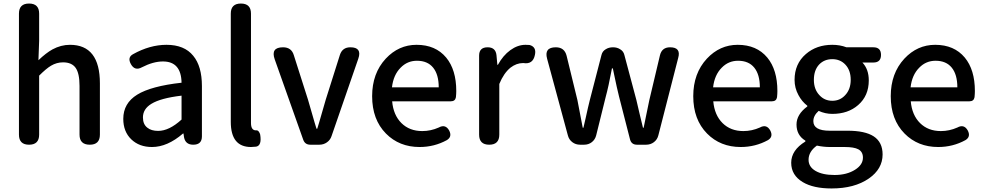

<svg xmlns="http://www.w3.org/2000/svg" viewBox="-20 -817 5566 1084"><path d="M144 0Q87 0 87 -57V-398V-740Q87 -797 144 -797Q201 -797 201 -740V-586L197 -477Q240 -518 276 -538Q324 -564 375 -564Q544 -564 544 -346V-57Q544 0 487 0Q429 0 429 -57V-332Q429 -403 407 -434Q385 -465 336 -465Q300 -465 268 -446Q241 -430 201 -390V-57Q201 0 144 0Z M838 13Q766 13 721 -30.5Q676 -74 676 -146Q676 -234 754.5 -282.5Q833 -331 1005 -350Q1003 -470 900 -470Q845 -470 781 -437Q741 -415 719 -455Q698 -493 731 -511Q826 -564 920 -564Q1021 -564 1071 -502Q1120 -443 1120 -331V-165V-47Q1120 0 1071 0Q1027 0 1019 -42L1016 -63H1013Q925 13 838 13ZM873 -78Q935 -78 1005 -142V-209V-277Q887 -263 835 -231Q787 -202 787 -154Q787 -115 812 -96Q834 -78 873 -78Z M1397 13Q1283 13 1283 -129V-740Q1283 -797 1340 -797Q1397 -797 1397 -740V-460V-123Q1397 -81 1425 -81Q1426 -81 1427 -81Q1435 -82 1441 -74Q1447 -66 1449 -57Q1459 5 1426 11Q1408 13 1397 13Z M1732 0Q1702 0 1692 -28L1531 -482Q1507 -550 1578 -550Q1626 -550 1639 -505L1719 -254Q1731 -212 1756 -126Q1763 -102 1767 -90H1771Q1775 -102 1782 -126Q1807 -212 1819 -254L1899 -507Q1913 -550 1958 -550Q2025 -550 2003 -486L1852 -49Q1845 -27 1826 -13.5Q1807 0 1783 0H1768Z M2349 13Q2234 13 2159 -63Q2081 -142 2081 -274Q2081 -403 2158 -486Q2231 -564 2332 -564Q2439 -564 2499 -492Q2556 -423 2556 -303Q2556 -288 2554 -268Q2550 -245 2525 -245H2372H2194Q2201 -167 2246.5 -122Q2292 -77 2364 -77Q2412 -77 2457 -97Q2495 -118 2516 -80Q2534 -45 2503 -26Q2432 13 2349 13ZM2193 -324H2325H2457Q2457 -396 2425.5 -435Q2394 -474 2334 -474Q2280 -474 2242 -435Q2201 -394 2193 -324Z M2742 0Q2685 0 2685 -57V-275V-503Q2685 -550 2733 -550Q2778 -550 2783 -506L2788 -451H2791Q2820 -504 2861.5 -534Q2903 -564 2947 -564Q2963 -564 2970 -563Q3010 -552 3000 -507Q2989 -452 2935 -461Q2934 -461 2933 -461Q2896 -461 2862 -435Q2824 -404 2799 -343V-57Q2799 0 2742 0Z M3255 0Q3230 0 3211 -14.5Q3192 -29 3186 -53L3069 -485Q3051 -550 3118 -550Q3167 -550 3179 -502L3240 -252Q3247 -217 3260 -148Q3267 -113 3270 -96H3274Q3278 -113 3286 -148Q3301 -217 3310 -252L3376 -507Q3381 -528 3400 -539Q3417 -550 3441 -550Q3464 -550 3481 -539Q3500 -528 3505 -507L3573 -252Q3579 -227 3590 -179Q3603 -124 3610 -96H3614Q3618 -117 3627 -160Q3639 -221 3646 -252L3706 -505Q3717 -550 3763 -550Q3826 -550 3809 -490L3697 -53Q3691 -29 3672 -14.5Q3653 0 3628 0H3614H3576Q3545 0 3537 -30L3475 -272Q3464 -315 3446 -402Q3442 -421 3440 -431H3435Q3415 -325 3400 -271L3346 -53Q3340 -29 3321.5 -14.5Q3303 0 3278 0Z M4162 13Q4047 13 3972 -63Q3894 -142 3894 -274Q3894 -403 3971 -486Q4044 -564 4145 -564Q4252 -564 4312 -492Q4369 -423 4369 -303Q4369 -288 4367 -268Q4363 -245 4338 -245H4185H4007Q4014 -167 4059.5 -122Q4105 -77 4177 -77Q4225 -77 4270 -97Q4308 -118 4329 -80Q4347 -45 4316 -26Q4245 13 4162 13ZM4006 -324H4138H4270Q4270 -396 4238.5 -435Q4207 -474 4147 -474Q4093 -474 4055 -435Q4014 -394 4006 -324Z M4675 247Q4572 247 4512 211Q4447 172 4447 102Q4447 31 4527 -18V-23Q4477 -53 4477 -114Q4477 -171 4538 -216V-220Q4507 -244 4488 -280Q4466 -320 4466 -366Q4466 -457 4530 -512Q4590 -564 4679 -564Q4722 -564 4759 -550H4856H4911Q4954 -550 4954 -507Q4954 -464 4911 -464H4849Q4885 -426 4885 -363Q4885 -276 4825 -224Q4768 -174 4679 -174Q4639 -174 4602 -191Q4572 -164 4572 -133Q4572 -79 4664 -79H4765Q4864 -79 4913 -47Q4963 -14 4963 55Q4963 137 4885 191Q4804 247 4675 247ZM4692 171Q4761 171 4808 141Q4852 113 4852 73Q4852 40 4826 26Q4802 13 4749 13H4666Q4629 13 4592 5Q4545 39 4545 85Q4545 125 4584.5 148Q4624 171 4692 171ZM4679 -248Q4723 -248 4752 -280Q4783 -313 4783 -366.5Q4783 -420 4753 -452Q4724 -483 4679 -483Q4634 -483 4605 -453Q4575 -421 4575 -366Q4575 -313 4606 -280Q4635 -248 4679 -248Z M5277 13Q5162 13 5087 -63Q5009 -142 5009 -274Q5009 -403 5086 -486Q5159 -564 5260 -564Q5367 -564 5427 -492Q5484 -423 5484 -303Q5484 -288 5482 -268Q5478 -245 5453 -245H5300H5122Q5129 -167 5174.5 -122Q5220 -77 5292 -77Q5340 -77 5385 -97Q5423 -118 5444 -80Q5462 -45 5431 -26Q5360 13 5277 13ZM5121 -324H5253H5385Q5385 -396 5353.5 -435Q5322 -474 5262 -474Q5208 -474 5170 -435Q5129 -394 5121 -324Z"/></svg>

Font: GenSenRounded TW M
Style: Regular
Weight: 500
Version: Version 1.501;PS 1;hotconv 16.6.51;makeotf.lib2.5.65220